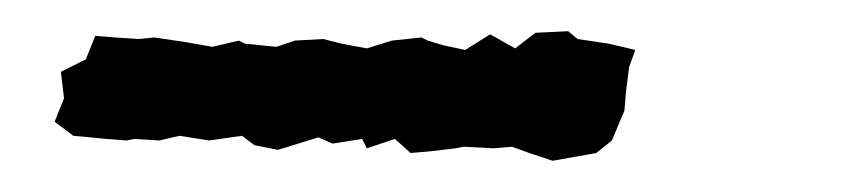

<svg xmlns="http://www.w3.org/2000/svg" viewBox="-20 19 546 123"><path d="M377 97 372 109 362 117 351 119 334 122 319 117 308 113 296 114 277 113 272 114 255 116 243 117 233 108 215 114 212 108 193 111 184 107 158 115 143 112 135 106 114 109 95 106 82 109 66 108 61 109 48 108 38 107 27 106 15 97 21 82 19 65 35 57 41 42 54 43 69 44 79 43 99 46 116 49 133 45 137 47 157 49 169 45 187 44 199 47 215 50 231 45 250 43 254 45 264 48 278 51 294 41 310 50 323 40 344 39 350 44 370 47 387 51 383 62 381 78 380 90Z"/></svg>

Font: Winky Rough Light
Style: Italic
Weight: 300
Italic angle: -8.97852°
Designer: Simon Atzbach
Foundry: typofactur
Version: Version 1.206; ttfautohint (v1.8.4.7-5d5b)